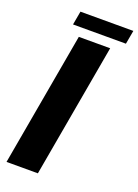

<svg xmlns="http://www.w3.org/2000/svg" viewBox="-166 -962 741 1030"><g transform="rotate(20 204.5 -446.5)"><path d="M189 0H10L145 -763H324ZM395 -815H93L107 -893H409Z"/></g></svg>

Font: Open Sauce One Black Italic
Style: Regular
Weight: 900
Italic angle: -10°
Designer: Alfredo Marco Pradil
Foundry: Creative Sauce Fz LLC
Version: Version 1.477